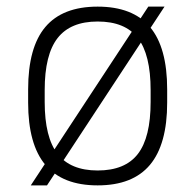

<svg xmlns="http://www.w3.org/2000/svg" viewBox="-20 -550 590 580"><path d="M73 10 428 -530H477L122 10ZM275 10Q169 10 117 -52Q65 -114 65 -240V-280Q65 -407 117 -468.5Q169 -530 275 -530Q381 -530 433 -468.5Q485 -407 485 -280V-240Q485 -114 433 -52Q381 10 275 10ZM275 -35Q358 -35 396.5 -85Q435 -135 435 -242V-278Q435 -385 396.5 -435Q358 -485 275 -485Q193 -485 154 -435Q115 -385 115 -278V-242Q115 -135 154 -85Q193 -35 275 -35Z"/></svg>

Font: M PLUS Code Latin SemiExpanded Light
Style: Regular
Weight: 300
Width: 6
Designer: Coji Morishita
Foundry: UNDERFOREST DESIGN
Version: Version 1.002; ttfautohint (v1.8.3)